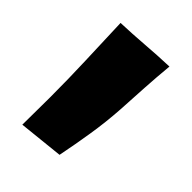

<svg xmlns="http://www.w3.org/2000/svg" viewBox="-143 -560 602 602"><g transform="rotate(45 158.0 -259.5)"><path d="M255.9 -487.3Q251 -435.5 248 -384.8Q245.1 -334 242.2 -283.2Q238.3 -223.6 229 -165Q219.7 -106.4 208 -47.9L58.6 -32.2Q58.6 -63.5 59.1 -93.8Q59.6 -124 59.6 -155.3Q59.6 -235.4 56.6 -315.4Q53.7 -395.5 50.8 -475.6Q102.5 -477.5 152.8 -481.4Q203.1 -485.4 255.9 -487.3Z"/></g></svg>

Font: Slackey
Style: Regular
Weight: 400
Designer: Squid
Foundry: Font Diner, Inc DBA Sideshow
Version: Version 1.001